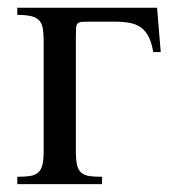

<svg xmlns="http://www.w3.org/2000/svg" viewBox="-20 -467 452 487"><path d="M368.7 -335Q364.7 -358.9 356.9 -374Q349.1 -389.2 336.9 -397.7Q324.7 -406.2 307.9 -409.2Q291 -412.1 269 -412.1H210.9Q196.3 -412.1 188.5 -411.6Q180.7 -411.1 177 -407.5Q173.3 -403.8 172.9 -396Q172.4 -388.2 172.4 -373.5V-84.5Q172.4 -62 175.3 -49.1Q178.2 -36.1 185.8 -29.3Q193.4 -22.5 206.3 -20.5Q219.2 -18.6 238.8 -18.6V0H23.9V-18.6Q43 -18.6 55.9 -20.5Q68.8 -22.5 76.7 -29.3Q84.5 -36.1 87.6 -49.1Q90.8 -62 90.8 -84.5V-360.8Q90.8 -381.3 88.6 -394.5Q86.4 -407.7 79.3 -415.3Q72.3 -422.9 59.1 -426Q45.9 -429.2 23.9 -429.2V-447.3H378.4L387.7 -335Z"/></svg>

Font: Doulos SIL Cyr
Style: Regular
Weight: 400
Designer: Walt Agee, Victor Gaultney, Peter Martin, Debbi Hosken, Becca Hirsbrunner
Foundry: SIL International
Version: Version 5.000